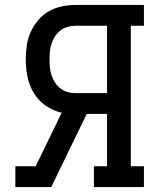

<svg xmlns="http://www.w3.org/2000/svg" viewBox="-20 -755 640 775"><path d="M42 0V-84H124L229 -300Q194 -308 164.5 -328.5Q135 -349 116.5 -379.5Q98 -410 91 -445Q84 -480 84 -515Q84 -543 88 -571Q92 -599 103.5 -625Q115 -651 133.5 -673Q152 -695 176.5 -709Q201 -723 228.5 -729Q256 -735 285 -735H561V-651H508V-84H561V0H359V-84H412V-295H330L187 0ZM285 -379H412V-651H285Q268 -651 252.5 -646.5Q237 -642 224 -632Q211 -622 202 -608Q193 -594 188 -579Q183 -564 181.5 -547.5Q180 -531 180 -515Q180 -499 181.5 -482.5Q183 -466 188 -451Q193 -436 202 -422Q211 -408 224 -398Q237 -388 252.5 -383.5Q268 -379 285 -379Z"/></svg>

Font: Iosevka HT Medium Extended
Style: Regular
Weight: 500
Width: 7
Monospace: yes
Designer: Belleve Invis
Foundry: Belleve Invis
Version: Version 32.3.0; ttfautohint (v1.8.4)